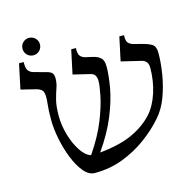

<svg xmlns="http://www.w3.org/2000/svg" viewBox="-103 -796 929 917"><g transform="rotate(-15 361.0 -337.5)"><path d="M256 15Q226 15 201 -15.5Q176 -46 157.5 -93Q139 -140 129 -191.5Q119 -243 119 -285Q119 -334 123 -366.5Q127 -399 122 -418Q117 -437 88 -444L15 -462L41 -585H64Q63 -556 71 -544Q79 -532 95 -527L158 -510Q177 -505 184 -496.5Q191 -488 191 -470Q191 -447 183 -424.5Q175 -402 167 -371.5Q159 -341 159 -293Q159 -246 173 -198Q187 -150 210 -115Q233 -80 260 -72Q312 -148 339 -215.5Q366 -283 376 -333Q386 -383 386 -405Q386 -421 380 -432Q374 -443 357 -447L274 -467L299 -585H322Q321 -557 329.5 -546Q338 -535 355 -531L390 -523Q413 -518 427 -505.5Q441 -493 441 -462Q441 -419 430.5 -359Q420 -299 390.5 -226Q361 -153 305 -73Q405 -83 467.5 -112Q530 -141 570 -185Q603 -221 622 -279.5Q641 -338 641 -403Q641 -438 608 -445L512 -468L537 -585H560Q559 -557 567 -547.5Q575 -538 591 -533L633 -522Q668 -513 682.5 -502Q697 -491 697 -460Q697 -413 688 -357Q679 -301 659.5 -248.5Q640 -196 607 -159Q568 -114 514.5 -74.5Q461 -35 396 -10Q331 15 256 15ZM118 -604Q100 -604 87.5 -616.5Q75 -629 75 -647Q75 -665 87.5 -677.5Q100 -690 118 -690Q136 -690 148.5 -677.5Q161 -665 161 -647Q161 -629 148.5 -616.5Q136 -604 118 -604Z"/></g></svg>

Font: Bona Nova SC
Style: Regular
Weight: 400
Designer: Mateusz Machalski
Foundry: Capitalics
Version: Version 4.001; ttfautohint (v1.8.4.7-5d5b)